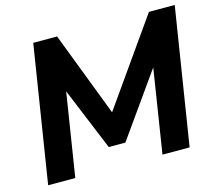

<svg xmlns="http://www.w3.org/2000/svg" viewBox="-101 -831 1078 957"><g transform="rotate(-15 438.0 -352.5)"><path d="M34 0 146 -705H269L436 -269L743 -705H876L764 0H624L692 -432L461 -106H375L242 -429L174 0Z"/></g></svg>

Font: Nunito Sans ExtraBold
Style: Italic
Weight: 800
Italic angle: -9°
Designer: Vernon Adams
Foundry: Vernon Adams
Version: Version 3.006; ttfautohint (v1.8.3)